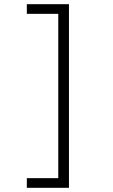

<svg xmlns="http://www.w3.org/2000/svg" viewBox="-20 -737 540 916"><path d="M309 -717V159H108V113H258V-671H108V-717Z"/></svg>

Font: Noto Sans Mono ExtraCondensed Light
Style: Regular
Weight: 300
Width: 2
Designer: Monotype Design Team
Foundry: Monotype Imaging Inc.
Version: Version 2.014; ttfautohint (v1.8.4.7-5d5b)